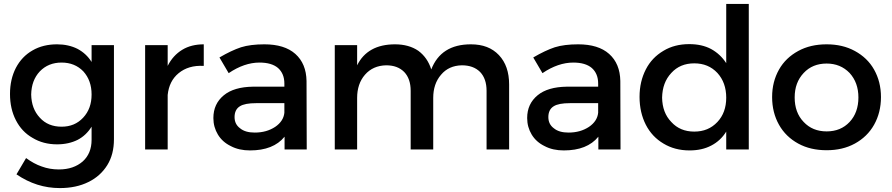

<svg xmlns="http://www.w3.org/2000/svg" viewBox="-20 -762 4548 979"><path d="M561 -532H447V-446C429 -475 405 -497 375 -513C345 -528 310 -536 271 -536C224 -536 182 -526 146 -505C109 -484 81 -454 61 -416C41 -377 31 -333 31 -283C31 -232 41 -188 61 -149C81 -110 109 -80 146 -59C182 -37 224 -26 271 -26C311 -26 346 -34 376 -49C405 -64 429 -87 447 -116V-49C447 -3 432 34 402 61C371 88 331 102 280 102C249 102 220 97 193 87C166 78 139 63 113 44L64 127C133 174 206 197 285 197C340 197 389 187 431 166C472 146 504 117 527 80C550 43 561 -1 561 -52ZM404 -162C375 -131 339 -116 294 -116C248 -116 211 -131 183 -162C154 -193 140 -232 139 -280C140 -328 154 -367 183 -398C212 -428 249 -443 294 -443C339 -443 376 -428 405 -398C433 -367 447 -328 447 -280C447 -232 433 -193 404 -162Z M909 -508C878 -489 853 -462 835 -426V-532H720V0H835V-278C840 -325 858 -362 891 -389C924 -416 966 -429 1019 -426V-536C977 -536 940 -527 909 -508Z M1431 0H1544L1543 -349C1542 -408 1523 -454 1486 -487C1449 -520 1396 -536 1328 -536C1281 -536 1241 -531 1209 -521C1176 -510 1140 -493 1099 -469L1146 -389C1199 -425 1252 -443 1303 -443C1344 -443 1376 -434 1398 -415C1419 -396 1430 -370 1430 -336V-320H1269C1206 -319 1156 -305 1121 -276C1086 -247 1068 -209 1068 -160C1068 -129 1076 -101 1091 -76C1106 -51 1128 -31 1157 -17C1185 -2 1218 5 1255 5C1334 5 1393 -18 1431 -65ZM1383 -115C1354 -96 1320 -86 1279 -86C1247 -86 1222 -93 1204 -108C1185 -122 1176 -141 1176 -165C1176 -190 1185 -209 1203 -220C1220 -231 1248 -236 1286 -236H1430V-187C1427 -158 1411 -134 1383 -115Z M2524 -481C2489 -518 2442 -536 2381 -536C2279 -536 2212 -493 2179 -408C2166 -449 2144 -480 2113 -503C2081 -525 2041 -536 1994 -536C1901 -536 1836 -500 1801 -429V-532H1687V0H1801V-263C1801 -310 1814 -350 1841 -381C1868 -412 1904 -428 1949 -429C1988 -429 2018 -418 2041 -395C2063 -372 2074 -340 2074 -299V0H2189V-263C2189 -310 2202 -350 2229 -381C2255 -412 2290 -428 2335 -429C2374 -429 2405 -418 2428 -395C2450 -372 2461 -340 2461 -299V0H2576V-331C2576 -394 2559 -444 2524 -481Z M3031 0H3144L3143 -349C3142 -408 3123 -454 3086 -487C3049 -520 2996 -536 2928 -536C2881 -536 2841 -531 2809 -521C2776 -510 2740 -493 2699 -469L2746 -389C2799 -425 2852 -443 2903 -443C2944 -443 2976 -434 2998 -415C3019 -396 3030 -370 3030 -336V-320H2869C2806 -319 2756 -305 2721 -276C2686 -247 2668 -209 2668 -160C2668 -129 2676 -101 2691 -76C2706 -51 2728 -31 2757 -17C2785 -2 2818 5 2855 5C2934 5 2993 -18 3031 -65ZM2983 -115C2954 -96 2920 -86 2879 -86C2847 -86 2822 -93 2804 -108C2785 -122 2776 -141 2776 -165C2776 -190 2785 -209 2803 -220C2820 -231 2848 -236 2886 -236H3030V-187C3027 -158 3011 -134 2983 -115Z M3798 -742H3683V-440C3663 -471 3637 -495 3606 -512C3574 -529 3537 -537 3494 -537C3445 -537 3401 -526 3363 -503C3324 -480 3294 -449 3273 -408C3252 -367 3241 -321 3241 -268C3241 -215 3252 -167 3273 -126C3294 -85 3324 -53 3363 -30C3401 -7 3445 5 3496 5C3538 5 3575 -3 3607 -20C3638 -36 3664 -60 3683 -91V0H3798ZM3638 -140C3607 -107 3568 -91 3520 -91C3472 -91 3433 -107 3403 -140C3372 -172 3357 -213 3356 -264C3357 -315 3372 -357 3403 -390C3433 -423 3472 -439 3520 -439C3568 -439 3607 -423 3638 -390C3668 -357 3683 -315 3683 -264C3683 -213 3668 -172 3638 -140Z M4339 -502C4297 -525 4249 -536 4195 -536C4140 -536 4092 -525 4050 -502C4008 -479 3975 -448 3952 -407C3929 -366 3917 -320 3917 -267C3917 -214 3929 -167 3952 -126C3975 -85 4008 -53 4050 -30C4092 -7 4140 4 4195 4C4249 4 4297 -7 4339 -30C4381 -53 4414 -85 4437 -126C4460 -167 4472 -214 4472 -267C4472 -320 4460 -366 4437 -407C4414 -448 4381 -479 4339 -502ZM4078 -390C4108 -422 4147 -438 4195 -438C4242 -438 4281 -422 4312 -390C4342 -357 4357 -316 4357 -265C4357 -214 4342 -172 4312 -140C4282 -108 4243 -92 4195 -92C4147 -92 4108 -108 4078 -140C4047 -172 4032 -214 4032 -265C4032 -316 4047 -357 4078 -390Z"/></svg>

Font: Argentum Sans
Style: Regular
Weight: 400
Designer: Julieta Ulanovsky
Foundry: Julieta Ulanovsky
Version: Version 5.001;March 29, 2019;FontCreator 11.5.0.2425 64-bit